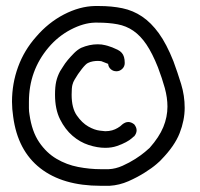

<svg xmlns="http://www.w3.org/2000/svg" viewBox="-20 -678 658 632"><path d="M472.7 -191.4Q503.9 -226.6 517.6 -259.8Q531.2 -293 531.2 -327.1Q531.2 -356.4 522.5 -388.2Q513.7 -419.9 500 -456.1Q481.4 -502.9 461.9 -531.7Q442.4 -560.5 418.9 -576.7Q395.5 -592.8 366.7 -598.1Q337.9 -603.5 301.8 -603.5H292Q254.9 -602.5 212.9 -580.6Q170.9 -558.6 139.6 -521.5Q75.2 -445.3 75.2 -342.8Q75.2 -332 75.2 -321.8Q75.2 -311.5 77.1 -300.8Q85 -245.1 108.9 -210Q132.8 -174.8 166 -155.3Q199.2 -135.7 237.3 -128.4Q275.4 -121.1 311.5 -121.1H337.9Q360.4 -122.1 383.3 -132.3Q406.2 -142.6 425.3 -154.8Q444.3 -167 457 -177.7Q469.7 -188.5 472.7 -191.4ZM305.7 -658.2Q347.7 -658.2 382.8 -650.9Q418 -643.6 447.8 -623.5Q477.5 -603.5 502.9 -568.4Q528.3 -533.2 550.8 -476.6Q564.5 -439.5 576.2 -401.4Q587.9 -363.3 587.9 -323.2Q587.9 -282.2 571.3 -239.7Q554.7 -197.3 510.7 -152.3Q509.8 -150.4 495.1 -137.7Q480.5 -125 456.5 -109.9Q432.6 -94.7 402.8 -81.5Q373 -68.4 340.8 -66.4H311.5Q186.5 -66.4 112.3 -124.5Q38.1 -182.6 23.4 -293.9Q21.5 -306.6 20.5 -318.8Q19.5 -331.1 19.5 -342.8Q19.5 -403.3 39.6 -458Q59.6 -512.7 98.6 -556.6Q138.7 -603.5 190.4 -630.4Q242.2 -657.2 292 -658.2H301.8ZM382.8 -268.6Q392.6 -276.4 402.3 -276.4Q412.1 -276.4 421.9 -268.6Q429.7 -258.8 429.7 -249Q429.7 -239.3 421.9 -229.5Q420.9 -229.5 414.1 -223.1Q407.2 -216.8 394.5 -210Q381.8 -203.1 364.7 -197.3Q347.7 -191.4 326.2 -191.4Q300.8 -191.4 272 -200.7Q243.2 -210 218.8 -231Q194.3 -252 177.7 -285.2Q161.1 -318.4 161.1 -366.2Q161.1 -392.6 165 -409.7Q168.9 -426.8 177.7 -443.4Q180.7 -447.3 187 -458Q193.4 -468.8 203.1 -480.5Q212.9 -492.2 224.1 -503.4Q235.4 -514.6 247.1 -520.5Q274.4 -532.2 301.8 -532.2Q315.4 -532.2 326.2 -529.3L334 -527.3Q340.8 -525.4 349.6 -522Q358.4 -518.6 367.2 -514.2Q376 -509.8 380.9 -503.9Q390.6 -493.2 390.6 -470.7Q390.6 -459 382.3 -451.2Q374 -443.4 363.3 -443.4Q352.5 -443.4 344.7 -450.2Q336.9 -457 335.9 -467.8Q331.1 -469.7 324.7 -472.2Q318.4 -474.6 313.5 -476.6Q311.5 -476.6 308.6 -477.1Q305.7 -477.5 301.8 -477.5Q294.9 -477.5 286.1 -476.1Q277.3 -474.6 269.5 -470.7Q262.7 -467.8 249.5 -451.2Q236.3 -434.6 225.6 -416Q220.7 -408.2 218.3 -398.4Q215.8 -388.7 215.8 -366.2Q215.8 -322.3 232.9 -297.9Q250 -273.4 270.5 -261.7Q291 -250 308.6 -248L326.2 -246.1Q338.9 -246.1 349.1 -249Q359.4 -252 367.2 -256.8Q376 -261.7 382.8 -268.6Z"/></svg>

Font: Coming Soon
Style: Regular
Weight: 400
Designer: Dathan Boardman
Foundry: Open Window
Version: Version 1.000